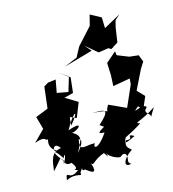

<svg xmlns="http://www.w3.org/2000/svg" viewBox="-127 -932 988 1099"><g transform="rotate(-15 366.5 -382.5)"><path d="M175 -513 149 -497 134 -370 59 -340 80 -265 14 -198C92 -230 75 -182 92 -203C77 -158 101 -137 123 -124C95 -111 111 -187 150 -132C87 -124 85 -74 77 -14C158 -101 113 -76 156 -50C89 -113 99 -154 150 -71C158 -102 172 -93 142 -37C153 -95 131 -18 186 -35C236 27 157 -1 212 15C147 68 144 -14 135 55C199 22 230 65 221 33C258 -21 217 30 249 23C241 6 328 101 293 -4C307 19 310 -17 380 -41C406 -4 398 -3 392 -39C393 -23 436 5 465 6C511 -36 514 36 487 63C521 3 483 46 516 59C461 73 484 17 538 -17C540 -27 499 -32 519 -79C578 -69 519 -120 575 -90C523 -65 488 -47 539 -117C493 -125 545 -119 478 -63C537 -111 531 -91 625 -152C581 -162 634 -159 724 -221C708 -194 698 -180 696 -171C693 -199 650 -200 685 -232C666 -263 575 -198 638 -249L661 -221L693 -295L653 -337L709 -451L733 -489L717 -530L663 -536L595 -563L592 -587L531 -534L534 -462L531 -397L633 -415L630 -381L575 -256L475 -302C440 -254 478 -227 515 -254C493 -271 518 -278 486 -243C491 -259 451 -279 374 -278C464 -285 471 -269 397 -202C449 -159 469 -187 434 -188C426 -154 452 -170 479 -223C387 -165 358 -155 414 -154C353 -63 323 -84 345 -108C296 -116 238 -71 263 -161C248 -148 307 -165 237 -80C264 -139 296 -166 233 -200C267 -200 328 -257 218 -219C273 -322 312 -327 240 -241C245 -315 240 -285 282 -275L316 -361L244 -405L298 -419L308 -509L248 -551L300 -517L274 -431L208 -443L222 -519ZM430 -664 500 -605 558 -614 590 -608 511 -641 575 -605 618 -632 631 -719 641 -758 671 -785 571 -730 569 -794 506 -828 490 -765 401 -667 370 -609 292 -576 422 -613 464 -625Z"/></g></svg>

Font: Hussar Lance
Style: Italic
Weight: 700
Foundry: Cannot Into Space Fonts, PlusOne Fonts
Version: Version 2.27